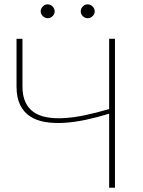

<svg xmlns="http://www.w3.org/2000/svg" viewBox="-20 -886 674 906"><path d="M522.5 -703V0H495V-349.5Q440 -332.5 386.2 -321Q332.5 -309.5 283.8 -306.5Q235 -303.5 193.8 -310.2Q152.5 -317 122.2 -336.8Q92 -356.5 75 -391Q58 -425.5 58 -478V-703H86V-478Q86 -434.5 99.8 -404.5Q113.5 -374.5 139.2 -356.8Q165 -339 201.8 -332.5Q238.5 -326 284 -328.8Q329.5 -331.5 382.8 -342.8Q436 -354 495 -371.5V-703ZM238 -832Q238 -819.5 228 -809.8Q218 -800 205 -800Q198.5 -800 192.5 -802.8Q186.5 -805.5 182 -810Q177.5 -814.5 174.8 -820.2Q172 -826 172 -832Q172 -845.5 182 -855.5Q192 -865.5 205 -865.5Q218 -865.5 228 -855.5Q238 -845.5 238 -832ZM427 -832Q427 -819.5 416.8 -809.8Q406.5 -800 394 -800Q380.5 -800 370.8 -809.8Q361 -819.5 361 -832Q361 -845.5 370.8 -855.5Q380.5 -865.5 394 -865.5Q406.5 -865.5 416.8 -855.5Q427 -845.5 427 -832Z"/></svg>

Font: Lato ExtraLight
Style: Regular
Weight: 275
Designer: Lukasz Dziedzic with Adam Twardoch and Botio Nikoltchev
Foundry: tyPoland Lukasz Dziedzic
Version: Version 2.015; 2015-08-06; http://www.latofonts.com/